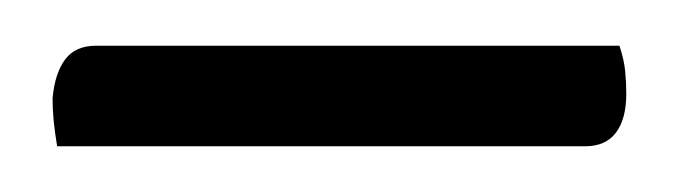

<svg xmlns="http://www.w3.org/2000/svg" viewBox="-20 -674 297 84"><path d="M5 -610Q4 -616 3.5 -621Q3 -626 3 -631Q4 -642 8.5 -648Q13 -654 22 -654H251Q253 -648 253.5 -643Q254 -638 254 -633Q254 -622 249.5 -616Q245 -610 236 -610Z"/></svg>

Font: Yanone Kaffeesatz Light
Style: Regular
Weight: 300
Designer: Yanone (Cyrillic: Daniel Pouzeot, Huerta Tipografica, and Cyreal)
Foundry: Yanone
Version: Version 2.003